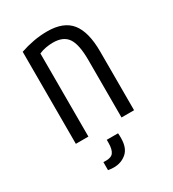

<svg xmlns="http://www.w3.org/2000/svg" viewBox="-176 -629 823 914"><g transform="rotate(-30 235.5 -172.0)"><path d="M78 0V-506Q113 -518 150.5 -525Q188 -532 227 -532Q317 -532 357.5 -481Q398 -430 398 -322V0H329V-316Q329 -401 305 -436.5Q281 -472 224 -472Q206 -472 185.5 -468.5Q165 -465 147 -457V0ZM179 188Q172 188 162.5 187Q153 186 148 185V141Q189 144 202 127Q215 110 215 74V57H277Q278 64 278 71.5Q278 79 278 84Q278 138 249 163Q220 188 179 188Z"/></g></svg>

Font: Ubuntu Sans Condensed
Style: Regular
Weight: 400
Width: 3
Designer: Dalton Maag Ltd
Foundry: Dalton Maag Ltd
Version: Version 1.006; ttfautohint (v1.8.4.7-5d5b)